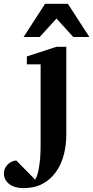

<svg xmlns="http://www.w3.org/2000/svg" viewBox="-110 -742 482 993"><path d="M232.9 -46.9Q232.9 -20 229.7 6.6Q226.6 33.2 220 58.3Q213.4 83.5 203.1 106.4Q192.9 129.4 178.2 148.9Q150.9 187 109.4 209Q67.9 231 9.8 231Q-10.3 231 -28.3 226.1Q-46.4 221.2 -60.1 211.4Q-73.7 201.7 -81.8 187.5Q-89.8 173.3 -89.8 154.8Q-89.8 141.6 -84.7 129.9Q-79.6 118.2 -70.8 109.1Q-62 100.1 -50.3 94.5Q-38.6 88.9 -25.9 87.9L71.8 187Q77.6 177.7 82 164.8Q86.4 151.9 89.4 137.2Q92.3 122.6 94.2 107.2Q96.2 91.8 97.7 77.1Q100.1 43 100.1 4.9V-409.2H28.8V-450.2L182.1 -500H232.9ZM269 -550.8 182.1 -646 95.2 -550.8H12.2L123 -722.2H241.2L352.1 -550.8Z"/></svg>

Font: Charis SIL Eur
Style: Bold
Weight: 700
Foundry: SIL International
Version: Version 5.000